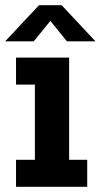

<svg xmlns="http://www.w3.org/2000/svg" viewBox="-45 -723 390 743"><path d="M17 0V-104.5H90V-395.5H17V-500H222.5V-104.5H292.5V0ZM-25 -563 106 -703H193.5L324.5 -563H214L150 -642L85.5 -563Z"/></svg>

Font: Trispace Condensed SemiBold
Style: Regular
Weight: 600
Width: 3
Designer: Tyler Finck
Foundry: Etcetera Type Company
Version: Version 1.210; ttfautohint (v1.8.3)